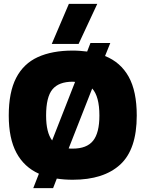

<svg xmlns="http://www.w3.org/2000/svg" viewBox="-20 -914 748 987"><path d="M246 -688 334 -894H480L384 -688ZM151 53 180 -21Q104 -55 64.5 -128.5Q25 -202 25 -320Q25 -440 63 -513.5Q101 -587 174.5 -620.5Q248 -654 354 -654Q374 -654 392.5 -652.5Q411 -651 428 -649L445 -693H547L520 -626Q600 -594 641.5 -519.5Q683 -445 683 -320Q683 -146 598 -68Q513 10 354 10Q310 10 272 4L253 53ZM248 -192 366 -493Q363 -493 360 -493.5Q357 -494 354 -494Q282 -494 249.5 -454.5Q217 -415 217 -320Q217 -233 248 -192ZM354 -150Q426 -150 458.5 -190.5Q491 -231 491 -320Q491 -418 454 -459L333 -151Q338 -150 343.5 -150Q349 -150 354 -150Z"/></svg>

Font: Kanit
Style: Bold
Weight: 700
Designer: Katatrad Team
Foundry: CadsonDemak
Version: Version 2.000; ttfautohint (v1.8.3)